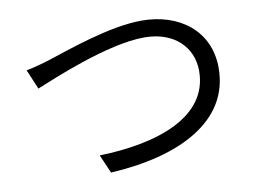

<svg xmlns="http://www.w3.org/2000/svg" viewBox="-71 -755 1142 846"><g transform="rotate(-10 500.0 -332.0)"><path d="M73 -522 110 -434C189 -466 444 -575 608 -575C743 -575 821 -493 821 -388C821 -183 587 -104 325 -97L361 -14C669 -31 908 -147 908 -386C908 -554 776 -650 610 -650C464 -650 268 -578 183 -551C145 -539 109 -529 73 -522Z"/></g></svg>

Font: Microsoft YaHei
Style: Regular
Weight: 400
Designer: Ryoko NISHIZUKA 西塚涼子 (kana, bopomofo & ideographs); Paul D. Hunt (Latin, Greek & Cyrillic); Sandoll Communications 산돌커뮤니
Foundry: Adobe
Version: Version 2.001;hotconv 1.0.111;makeotfexe 2.5.65597